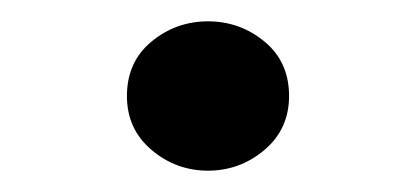

<svg xmlns="http://www.w3.org/2000/svg" viewBox="-20 -162 390 180"><path d="M251 -72Q251 -41 228 -21.5Q205 -2 175 -2Q145 -2 122 -21.5Q99 -41 99 -72Q99 -104 122 -123Q145 -142 175 -142Q205 -142 228 -123Q251 -104 251 -72Z"/></svg>

Font: Kaisei Opti Medium
Style: Regular
Weight: 500
Designer: Font-Kai, 金井和夫
Foundry: KAZUO KANAI
Version: Version 5.003